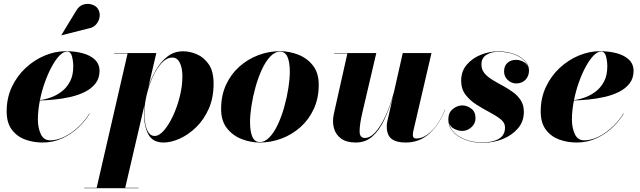

<svg xmlns="http://www.w3.org/2000/svg" viewBox="-20 -739 3364 1009"><path d="M443.5 -589 303 -553.5 302.5 -554.5 380 -682Q395.5 -708.5 418.5 -715.2Q441.5 -722 462.8 -715.2Q484 -708.5 494 -693.5Q506 -675.5 503.8 -653Q501.5 -630.5 486.2 -612Q471 -593.5 443.5 -589ZM179 -110.5Q179 -68.5 194 -35Q209 -1.5 244 -1.5Q281 -1.5 319.8 -21Q358.5 -40.5 392.8 -72.8Q427 -105 450 -143H452Q429.5 -104.5 392.5 -69.5Q355.5 -34.5 307.5 -12.2Q259.5 10 204 10Q154.5 10 111.5 -6Q68.5 -22 41.8 -58Q15 -94 15 -154Q15 -224 42.2 -282Q69.5 -340 114.8 -382Q160 -424 215 -447Q270 -470 326 -470Q375 -470 415.2 -459Q455.5 -448 479.2 -425Q503 -402 503 -366Q503 -327.5 482 -300.5Q461 -273.5 426.5 -256.2Q392 -239 350.2 -229.5Q308.5 -220 266.5 -216Q224.5 -212 189.5 -211Q184.5 -185.5 181.8 -160Q179 -134.5 179 -110.5ZM332.5 -468Q313 -468 292.2 -446.5Q271.5 -425 251.8 -388.5Q232 -352 215.8 -306.5Q199.5 -261 190 -213Q216.5 -216 246.8 -226.8Q277 -237.5 304 -258Q331 -278.5 348 -310.8Q365 -343 365 -390Q365 -416.5 358.5 -442.2Q352 -468 332.5 -468Z M736.5 -145.5Q736.5 -163 738.5 -183.5L638 248H707.5V250H422.5V248H488L650.5 -458H579.5V-460H801.5L759.5 -280Q774.5 -327.5 799.5 -371Q824.5 -414.5 860 -442Q895.5 -469.5 942.5 -469.5Q977 -469.5 1014 -454Q1051 -438.5 1076.8 -401.5Q1102.5 -364.5 1102.5 -299.5Q1102.5 -224.5 1076.8 -166.8Q1051 -109 1010.2 -69.8Q969.5 -30.5 924 -10.2Q878.5 10 839.5 10Q782.5 10 759.5 -33.2Q736.5 -76.5 736.5 -145.5ZM738.5 -145.5Q738.5 -115 743.8 -87.2Q749 -59.5 761 -42Q773 -24.5 792.5 -24.5Q816.5 -24.5 842 -54Q867.5 -83.5 889.5 -130.8Q911.5 -178 925 -232.5Q938.5 -287 938.5 -337.5Q938.5 -382.5 924.8 -409.5Q911 -436.5 886.5 -436.5Q855.5 -436.5 828.5 -406.8Q801.5 -377 781.2 -331.2Q761 -285.5 749.8 -235.8Q738.5 -186 738.5 -145.5Z M1345 10Q1296.5 10 1249.8 -8.2Q1203 -26.5 1172.5 -65.2Q1142 -104 1142 -166Q1142 -237.5 1168 -293.8Q1194 -350 1238.2 -389.2Q1282.5 -428.5 1337.8 -449.2Q1393 -470 1452 -470Q1500.5 -470 1547.2 -451.8Q1594 -433.5 1624.5 -394.8Q1655 -356 1655 -294Q1655 -223 1629 -166.5Q1603 -110 1558.8 -70.8Q1514.5 -31.5 1459.2 -10.8Q1404 10 1345 10ZM1345 7.5Q1373 7.5 1397.2 -18.5Q1421.5 -44.5 1441 -86.8Q1460.5 -129 1474.2 -178.5Q1488 -228 1495.5 -276.5Q1503 -325 1503 -362Q1503 -411.5 1491 -439.5Q1479 -467.5 1452 -467.5Q1424 -467.5 1399.8 -441.5Q1375.5 -415.5 1356 -373.2Q1336.5 -331 1322.8 -281.5Q1309 -232 1301.5 -183.5Q1294 -135 1294 -98Q1294 -48.5 1306 -20.5Q1318 7.5 1345 7.5Z M1957.5 -460 1883.5 -144Q1870 -85 1869.8 -49.5Q1869.5 -14 1897.5 -14Q1925.5 -14 1953.2 -44.8Q1981 -75.5 2005.8 -129.5Q2030.5 -183.5 2050 -254L2096.5 -460H2247.5L2151.5 -48Q2151 -43.5 2150.2 -38.8Q2149.5 -34 2149.5 -30Q2149.5 -11 2167.5 -11Q2198 -11 2227 -32.5Q2256 -54 2279.8 -88.8Q2303.5 -123.5 2318.5 -164L2319.5 -163Q2291 -88 2238.5 -39Q2186 10 2111.5 10Q2063 10 2037.8 -9.2Q2012.5 -28.5 2012.5 -75Q2012.5 -85 2014.5 -97L2044.5 -229Q2024 -161.5 1998.2 -107.2Q1972.5 -53 1936.5 -21.5Q1900.5 10 1849.5 10Q1801 10 1772.5 -10.8Q1744 -31.5 1734.8 -65.8Q1725.5 -100 1734.5 -141L1805.5 -458H1735.5V-460Z M2733 -151Q2733 -101 2702 -64.5Q2671 -28 2621.5 -8.2Q2572 11.5 2516 11.5Q2466.5 11.5 2425.5 -4Q2384.5 -19.5 2360.2 -47.2Q2336 -75 2336 -111Q2336 -146.5 2359.2 -165.8Q2382.5 -185 2410 -185Q2433.5 -185 2456.2 -168.5Q2479 -152 2479 -117.5Q2479 -90 2457.5 -70.5Q2436 -51 2409 -51Q2388.5 -51 2367.5 -61.5Q2346.5 -72 2339.5 -94Q2348.5 -47.5 2398 -19Q2447.5 9.5 2516 9.5Q2569 9.5 2601.5 -9.5Q2634 -28.5 2634 -69.5Q2634 -94 2610.8 -112.5Q2587.5 -131 2553.2 -149Q2519 -167 2484.5 -188.8Q2450 -210.5 2426.8 -240.8Q2403.5 -271 2403.5 -315Q2403.5 -364.5 2433 -399Q2462.5 -433.5 2507 -451.2Q2551.5 -469 2597 -469Q2643.5 -469 2680.2 -455.8Q2717 -442.5 2738.5 -419.8Q2760 -397 2760 -369Q2760 -338.5 2741.2 -319.5Q2722.5 -300.5 2693 -300.5Q2667.5 -300.5 2648.2 -318.8Q2629 -337 2629 -363Q2629 -393 2646.8 -408.8Q2664.5 -424.5 2693 -424.5Q2710.5 -424.5 2729 -415.2Q2747.5 -406 2755 -388.5Q2744.5 -422.5 2701 -444.8Q2657.5 -467 2597 -467Q2562.5 -467 2536.2 -450.8Q2510 -434.5 2510 -400Q2510 -373.5 2526 -354.2Q2542 -335 2567.5 -319.5Q2593 -304 2621.5 -288.8Q2650 -273.5 2675.5 -255Q2701 -236.5 2717 -211.5Q2733 -186.5 2733 -151Z M2985.5 -110.5Q2985.5 -68.5 3000.5 -35Q3015.5 -1.5 3050.5 -1.5Q3087.5 -1.5 3126.2 -21Q3165 -40.5 3199.2 -72.8Q3233.5 -105 3256.5 -143H3258.5Q3236 -104.5 3199 -69.5Q3162 -34.5 3114 -12.2Q3066 10 3010.5 10Q2961 10 2918 -6Q2875 -22 2848.2 -58Q2821.5 -94 2821.5 -154Q2821.5 -224 2848.8 -282Q2876 -340 2921.2 -382Q2966.5 -424 3021.5 -447Q3076.5 -470 3132.5 -470Q3181.5 -470 3221.8 -459Q3262 -448 3285.8 -425Q3309.5 -402 3309.5 -366Q3309.5 -327.5 3288.5 -300.5Q3267.5 -273.5 3233 -256.2Q3198.5 -239 3156.8 -229.5Q3115 -220 3073 -216Q3031 -212 2996 -211Q2991 -185.5 2988.2 -160Q2985.5 -134.5 2985.5 -110.5ZM3139 -468Q3119.5 -468 3098.8 -446.5Q3078 -425 3058.2 -388.5Q3038.5 -352 3022.2 -306.5Q3006 -261 2996.5 -213Q3023 -216 3053.2 -226.8Q3083.5 -237.5 3110.5 -258Q3137.5 -278.5 3154.5 -310.8Q3171.5 -343 3171.5 -390Q3171.5 -416.5 3165 -442.2Q3158.5 -468 3139 -468Z"/></svg>

Font: Bodoni* 96
Style: Bold Italic
Weight: 700
Italic angle: -13°
Version: Version 2.2